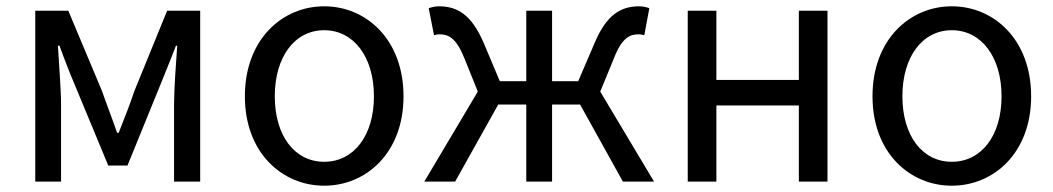

<svg xmlns="http://www.w3.org/2000/svg" viewBox="-20 -577 3347 610"><path d="M92 0H174V-245C174 -293 167 -376 164 -432H169C184 -390 202 -344 219 -304L324 -51H385L488 -304C504 -344 523 -389 539 -432H543C539 -376 533 -293 533 -245V0H616V-543H511L407 -288C392 -242 374 -199 357 -155H352C337 -199 320 -242 304 -288L197 -543H92Z M1010 13C1143 13 1262 -91 1262 -271C1262 -452 1143 -557 1010 -557C877 -557 758 -452 758 -271C758 -91 877 13 1010 13ZM1010 -63C916 -63 853 -146 853 -271C853 -396 916 -481 1010 -481C1104 -481 1168 -396 1168 -271C1168 -146 1104 -63 1010 -63Z M1887 -286 1931 -393C1956 -457 1981 -468 2009 -468C2017 -468 2020 -467 2027 -465L2043 -551C2035 -554 2022 -557 2011 -557C1953 -557 1907 -531 1869 -440L1817 -319H1734V-543H1652V-319H1568L1517 -440C1478 -531 1433 -557 1374 -557C1363 -557 1351 -554 1342 -551L1359 -465C1366 -467 1369 -468 1376 -468C1405 -468 1429 -457 1455 -393L1498 -286L1328 0H1426L1563 -245H1652V0H1734V-245H1823L1959 0H2058Z M2165 0H2256V-242H2518V0H2609V-543H2518V-323H2256V-543H2165Z M3004 13C3137 13 3256 -91 3256 -271C3256 -452 3137 -557 3004 -557C2871 -557 2752 -452 2752 -271C2752 -91 2871 13 3004 13ZM3004 -63C2910 -63 2847 -146 2847 -271C2847 -396 2910 -481 3004 -481C3098 -481 3162 -396 3162 -271C3162 -146 3098 -63 3004 -63Z"/></svg>

Font: Noto Sans T Chinese Regular
Style: Regular
Weight: 400
Designer: Ryoko NISHIZUKA (kana & ideographs); Paul D. Hunt (Latin, Greek & Cyrillic); Wenlong ZHANG (bopomofo); Sandoll Communica
Foundry: Adobe Systems Incorporated
Version: Version 1.000;PS 1;hotconv 1.0.78;makeotf.lib2.5.61930